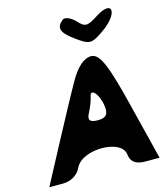

<svg xmlns="http://www.w3.org/2000/svg" viewBox="-158 -1312 1191 1381"><g transform="rotate(-15 438.0 -622.0)"><path d="M407 -742C363 -665 261 -475 181 -325L35 -50H135C197 -50 249 -81 273 -133C330 -254 625 -254 638 -133C644 -76 680 -50 751 -50H856L752 -467C672 -792 631 -883 568 -883C515 -883 459 -834 407 -742ZM571 -508C578 -446 558 -425 496 -425C438 -425 423 -445 448 -492C468 -530 486 -577 490 -600C501 -669 561 -600 571 -508ZM438 -1188C383 -1140 396 -1103 493 -1033C583 -968 599 -968 698 -1038C836 -1135 824 -1241 686 -1153C598 -1097 584 -1097 531 -1154C498 -1188 456 -1204 438 -1188Z"/></g></svg>

Font: Hussar Skorodowane
Style: Ky
Weight: 700
Foundry: Cannot Into Space Fonts
Version: Version 0.892